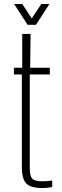

<svg xmlns="http://www.w3.org/2000/svg" viewBox="-20 -941 313 967"><path d="M192 6Q134 6 112 -17.5Q90 -41 90 -99V-566H50V-600H92V-770H134L132 -600H231V-566H130V-95Q130 -56 141.5 -42Q153 -28 194 -28Q210 -28 220 -29Q230 -30 243 -32V1Q231 3 218.5 4.5Q206 6 192 6ZM51 -921H92L140 -848L188 -921H229L161 -816H119Z"/></svg>

Font: Big Shoulders Text Thin
Style: Regular
Weight: 100
Designer: Patric King
Foundry: XO Type Co
Version: Version 1.000; ttfautohint (v1.8.2)